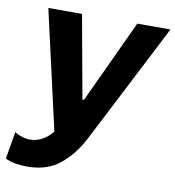

<svg xmlns="http://www.w3.org/2000/svg" viewBox="-100 -593 794 869"><g transform="rotate(10 297.0 -158.0)"><path d="M-18.6 184.6 2.6 59.6Q38 81.2 74 81.2Q107.6 81.2 137.9 61.7Q168.2 42.2 195.2 0.2L182.8 55.2L52.2 -520H207L276.2 -138.2H283.2L461 -520H613.6L330 32.6Q293 105 233.7 154.4Q174.4 203.8 81.2 203.8Q55 203.8 27.8 199.2Q0.6 194.6 -18.6 184.6Z"/></g></svg>

Font: Fixel Italic Variable Display Thin
Style: Italic
Weight: 100
Italic angle: -10°
Designer: AlfaBravo + MacPaw
Foundry: Kyrylo Tkachov, Marchela Mozhyna, Serhii Makarenko, Maria Weinstein, Zakhar Kryvoshyya
Version: Version 1.210;Glyphs 3.2 (3217)